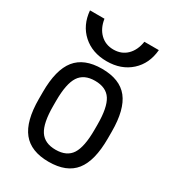

<svg xmlns="http://www.w3.org/2000/svg" viewBox="-185 -855 870 966"><g transform="rotate(30 250.0 -372.0)"><path d="M250 10Q147 10 98.5 -50.5Q50 -111 50 -240V-280Q50 -409 98.5 -469.5Q147 -530 250 -530Q354 -530 402 -469.5Q450 -409 450 -280V-240Q450 -111 402 -50.5Q354 10 250 10ZM250 -60Q315 -60 342.5 -103Q370 -146 370 -245V-275Q370 -374 342.5 -417Q315 -460 250 -460Q186 -460 158 -417Q130 -374 130 -275V-245Q130 -146 158 -103Q186 -60 250 -60ZM250 -574Q166 -574 111.5 -623Q57 -672 50 -754H134Q142 -702 173 -672Q204 -642 250 -642Q297 -642 327.5 -672Q358 -702 366 -754H450Q443 -672 388.5 -623Q334 -574 250 -574Z"/></g></svg>

Font: M PLUS 1 Code
Style: Regular
Weight: 400
Designer: Coji Morishita
Foundry: UNDERFOREST DESIGN
Version: Version 1.005